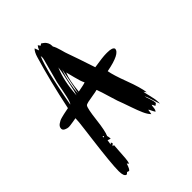

<svg xmlns="http://www.w3.org/2000/svg" viewBox="-208 -754 863 863"><g transform="rotate(-45 223.5 -322.0)"><path d="M161 -633Q168 -657 180 -669Q186 -655 188 -648Q193 -660 200 -669Q208 -659 208 -658L216 -664Q227 -657 231.5 -652.5Q236 -648 240 -640Q244 -632 244 -622V-617Q252 -604 258.5 -579.5Q265 -555 268 -548Q285 -501 313 -416Q369 -425 390 -425H398Q431 -425 435 -412Q435 -382 340 -364Q345 -334 369 -270.5Q393 -207 397 -173L388 -185Q389 -177 396 -149Q403 -121 403 -105V-95Q399 -103 391.5 -129.5Q384 -156 377 -167Q378 -161 385 -141.5Q392 -122 392 -113Q392 -110 390.5 -108.5Q389 -107 385.5 -105Q382 -103 381 -102Q379 -108 373 -118Q371 -114 370 -101.5Q369 -89 363 -83Q360 -87 356.5 -94.5Q353 -102 350.5 -107Q348 -112 346 -112Q344 -96 342 -89Q330 -101 320.5 -122.5Q311 -144 300.5 -174.5Q290 -205 287 -213Q278 -234 265.5 -277Q253 -320 245 -340Q235 -337 215 -334Q195 -331 181.5 -328Q168 -325 165 -321Q157 -310 149.5 -245.5Q142 -181 132 -160Q135 -150 135 -140Q125 -144 120 -145Q118 -129 116 -122L123 -127L127 -120L117 -110Q118 -110 120.5 -109.5Q123 -109 125 -109Q124 -100 122.5 -75Q121 -50 119.5 -31Q118 -12 114 -2L107 -10Q97 21 90 21L81 18Q80 19 76.5 22Q73 25 71 25Q57 22 57 -11Q57 -57 75 -199Q75 -202 81.5 -250.5Q88 -299 88 -317Q82 -316 64 -313Q46 -310 39 -310Q30 -310 19.5 -315Q9 -320 9 -329Q9 -335 12 -340.5Q15 -346 21 -350Q27 -354 32.5 -357Q38 -360 48 -362.5Q58 -365 64 -366.5Q70 -368 81 -370Q92 -372 96 -373Q126 -516 161 -633ZM176 -617Q176 -622 175 -625Q167 -607 160 -583Q153 -559 149.5 -545.5Q146 -532 139.5 -501Q133 -470 132 -466Q121 -412 115 -377Q118 -379 121.5 -388.5Q125 -398 128.5 -413Q132 -428 134.5 -442Q137 -456 140 -471Q143 -486 144 -491Q145 -494 174 -603Q176 -611 176 -617ZM188 -491Q193 -510 195 -533Q169 -473 164 -386Q170 -402 177.5 -441Q185 -480 188 -491ZM175 -388Q180 -406 189.5 -457Q199 -508 201 -514Q191 -491 183 -450.5Q175 -410 175 -388ZM231 -402Q223 -416 214 -452.5Q205 -489 204 -492Q189 -459 183 -391Q222 -398 231 -402ZM121 -169Q121 -172 118 -173Q115 -172 115 -169Q115 -167 118 -167Q121 -167 121 -169Z"/></g></svg>

Font: Because We Create
Style: Regular
Weight: 400
Designer: Liz Wetzel, Aaron Williamson, Russ McMullin
Foundry: Red Hat
Version: Version 1.000